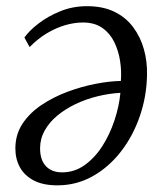

<svg xmlns="http://www.w3.org/2000/svg" viewBox="-20 -572 527 606"><path d="M57 -453.5Q71.5 -474.5 100.8 -497.2Q130 -520 169.5 -536.2Q209 -552.5 254.5 -552.5Q305 -552.5 341.2 -534.8Q377.5 -517 400.5 -486Q423.5 -455 434.2 -416.5Q445 -378 444 -336Q443 -268 421.2 -205Q399.5 -142 361.2 -93Q323 -44 272 -15.5Q221 13 161 13Q116.5 13 87 -2.2Q57.5 -17.5 43 -43.8Q28.5 -70 28.5 -103.5Q28.5 -147.5 51.2 -181.8Q74 -216 111.5 -241Q149 -266 193.5 -282.5Q238 -299 282.2 -307.5Q326.5 -316 361.5 -316.5Q364 -347.5 359 -379.8Q354 -412 340.5 -439.5Q327 -467 302.8 -484Q278.5 -501 242 -501Q214.5 -501 185.5 -492.5Q156.5 -484 128 -467Q99.5 -450 73.5 -423.5ZM176 -28Q215 -28 247 -50.8Q279 -73.5 302.8 -110.5Q326.5 -147.5 341.2 -191.8Q356 -236 360 -279Q324 -277 287.5 -268Q251 -259 218.5 -243.5Q186 -228 160.8 -207Q135.5 -186 121 -160Q106.5 -134 106.5 -104Q106.5 -67 125 -47.5Q143.5 -28 176 -28Z"/></svg>

Font: Merriweather 48pt Light
Style: Italic
Weight: 300
Italic angle: -7.8°
Version: Version 2.101